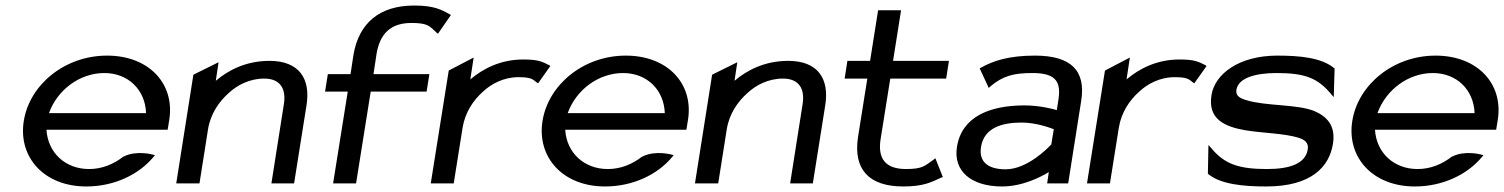

<svg xmlns="http://www.w3.org/2000/svg" viewBox="-20 -663 5437 694"><path d="M66 -226C45 -95 139 11 292 11C393 11 482 -32 535 -96L540 -102L533 -104C533 -104 473 -121 427 -97H426C390 -69 348 -52 302 -52C216 -52 153 -111 148 -194H586L592 -231C612 -360 519 -462 367 -462C214 -462 87 -357 66 -226ZM157 -254C187 -338 268 -399 357 -399C444 -399 505 -338 508 -254Z M617 0H701L732 -196C741 -252 772 -296 807 -327C837 -355 882 -379 935 -379C994 -379 1015 -341 1006 -286L961 0H1043L1088 -283C1103 -378 1062 -443 954 -443C870 -443 806 -410 760 -371L770 -438L679 -393Z M1155 -332H1237L1184 0H1267L1320 -332H1522L1532 -395H1330L1341 -468C1353 -541 1392 -580 1467 -580C1528 -580 1533 -568 1558 -545L1563 -541L1610 -609L1606 -611C1576 -628 1549 -643 1477 -643C1351 -643 1278 -579 1258 -467L1247 -395H1165Z M1537 0H1620L1652 -201C1661 -257 1691 -301 1726 -332C1756 -360 1801 -384 1853 -384C1898 -384 1904 -378 1920 -365L1925 -362L1969 -424L1966 -427C1941 -439 1929 -448 1871 -448C1790 -448 1726 -415 1680 -376L1692 -455L1602 -408Z M1941 -226C1920 -95 2014 11 2167 11C2268 11 2357 -32 2410 -96L2415 -102L2408 -104C2408 -104 2348 -121 2302 -97H2301C2265 -69 2223 -52 2177 -52C2091 -52 2028 -111 2023 -194H2461L2467 -231C2487 -360 2394 -462 2242 -462C2089 -462 1962 -357 1941 -226ZM2032 -254C2062 -338 2143 -399 2232 -399C2319 -399 2380 -338 2383 -254Z M2492 0H2576L2607 -196C2616 -252 2647 -296 2682 -327C2712 -355 2757 -379 2810 -379C2869 -379 2890 -341 2881 -286L2836 0H2918L2963 -283C2978 -378 2937 -443 2829 -443C2745 -443 2681 -410 2635 -371L2645 -438L2554 -393Z M3033 -379H3115L3081 -165C3065 -53 3118 11 3245 11C3317 11 3346 -4 3382 -21L3388 -23L3361 -91L3356 -87C3323 -64 3316 -52 3255 -52C3180 -52 3152 -90 3163 -160L3198 -379H3400L3410 -443H3208L3237 -626H3154L3125 -443H3043Z M3439 -132C3425 -45 3490 11 3602 11C3678 11 3745 -25 3771 -41L3765 0H3841L3888 -298C3906 -409 3850 -462 3721 -462C3628 -462 3571 -444 3525 -418L3521 -416L3554 -345L3559 -350C3605 -389 3644 -399 3711 -399C3788 -399 3817 -375 3806 -304L3800 -265C3784 -270 3736 -282 3683 -282C3557 -282 3456 -241 3439 -132ZM3526 -132C3537 -201 3601 -220 3673 -220C3725 -220 3776 -201 3789 -196L3780 -141C3770 -130 3694 -51 3615 -51C3554 -51 3517 -76 3526 -132Z M3909 0H3992L4024 -201C4033 -257 4063 -301 4098 -332C4128 -360 4173 -384 4225 -384C4270 -384 4276 -378 4292 -365L4297 -362L4341 -424L4338 -427C4313 -439 4301 -448 4243 -448C4162 -448 4098 -415 4052 -376L4064 -455L3974 -408Z M4359 -319C4345 -232 4407 -205 4482 -192C4543 -182 4623 -181 4674 -165C4696 -158 4711 -147 4707 -123C4699 -72 4643 -52 4560 -52C4459 -52 4406 -69 4357 -129L4348 -139L4346 -35L4347 -34C4392 3 4473 11 4557 11C4721 11 4785 -61 4798 -143C4809 -211 4774 -243 4730 -262C4666 -287 4556 -279 4485 -301C4462 -308 4446 -316 4449 -338C4456 -382 4519 -399 4594 -399C4695 -399 4743 -382 4792 -322L4801 -312L4804 -416L4802 -417C4757 -454 4681 -462 4597 -462C4459 -462 4371 -396 4359 -319Z M4868 -226C4847 -95 4941 11 5094 11C5195 11 5284 -32 5337 -96L5342 -102L5335 -104C5335 -104 5275 -121 5229 -97H5228C5192 -69 5150 -52 5104 -52C5018 -52 4955 -111 4950 -194H5388L5394 -231C5414 -360 5321 -462 5169 -462C5016 -462 4889 -357 4868 -226ZM4959 -254C4989 -338 5070 -399 5159 -399C5246 -399 5307 -338 5310 -254Z"/></svg>

Font: Charger Sport
Style: DfBdExtObl
Weight: 400
Designer: Jasper
Foundry: Cannot Into Space Fonts
Version: Version 1.1